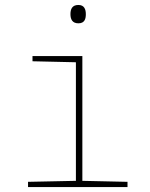

<svg xmlns="http://www.w3.org/2000/svg" viewBox="-20 -754 603 774"><path d="M296 -660C322 -660 326 -679 326 -697C326 -716 320 -734 296 -734C270 -734 264 -716 264 -697C264 -677 271 -660 296 -660ZM93 0H494V-21L312 -25V-528H111V-507L286 -503V-25L93 -21Z"/></svg>

Font: Noto Sans Mono SemiCondensed Thin
Style: Regular
Weight: 100
Width: 4
Designer: Monotype Design Team
Foundry: Monotype Imaging Inc.
Version: Version 2.014